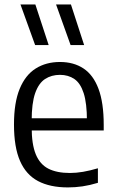

<svg xmlns="http://www.w3.org/2000/svg" viewBox="-20 -828 519 858"><path d="M283.5 9.5Q203.5 9.5 150 -18.8Q96.5 -47 69.5 -108.8Q42.5 -170.5 42.5 -271.5Q42.5 -369.5 68 -431.2Q93.5 -493 139.8 -522Q186 -551 248 -551Q309.5 -551 353.2 -522Q397 -493 420.2 -431Q443.5 -369 443.5 -270V-245H90.5V-299.5H384L368.5 -288Q368.5 -366.5 354 -411.5Q339.5 -456.5 312.2 -475Q285 -493.5 248 -493.5Q210 -493.5 181.5 -475Q153 -456.5 137.2 -411.8Q121.5 -367 121.5 -288V-259.5Q121.5 -183 140 -138.2Q158.5 -93.5 196.2 -74.2Q234 -55 292.5 -55Q320.5 -55 351.2 -60.2Q382 -65.5 417.5 -76V-11Q381 0 348.5 4.8Q316 9.5 283.5 9.5ZM295.5 -626.5 230.5 -808H297L356 -626.5ZM137 -626.5 71.5 -808H138L197.5 -626.5Z"/></svg>

Font: Encode Sans SemiCondensed
Style: Regular
Weight: 400
Width: 4
Designer: Multiple Designers
Foundry: Impallari Type
Version: Version 3.002